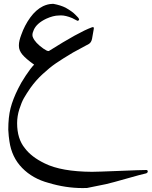

<svg xmlns="http://www.w3.org/2000/svg" viewBox="-20 -520 779 986"><path d="M452.1 362.3Q478 362.3 591.3 357.7Q704.6 353 731.4 353Q738.8 353 738.8 361.3Q738.8 366.2 731.4 370.1Q711.4 374 633.5 396.2Q555.7 418.5 523.4 425.8Q451.7 440.4 427.2 445.3Q419.9 445.8 404.8 445.8Q317.4 445.8 230 419.4Q147.5 397.5 93.8 342.5Q40 287.6 28.3 205.1Q24.4 181.6 22.5 146Q22.5 81.5 34.2 35.6Q45.9 -10.3 73.2 -64.9Q86.4 -92.8 112.1 -131.6Q137.7 -170.4 155.3 -188Q113.3 -217.8 95.2 -239.3Q77.1 -261.2 77.1 -283.7V-288.6Q77.1 -309.6 89.4 -341.8Q106.4 -390.1 135.5 -430.2Q164.6 -470.2 201.2 -488.3Q225.6 -499.5 247.6 -500H255.4Q291.5 -493.2 316.9 -480.5Q352.1 -460.4 367.2 -444.3Q385.3 -427.7 386.2 -420.4Q386.2 -414.6 377.9 -413.1L350.6 -427.2Q317.4 -440.9 293.5 -440.9Q286.1 -440.9 282.2 -440.4Q253.9 -440.4 217.3 -423.8Q168.5 -400.4 153.8 -367.2Q146.5 -351.6 146.5 -340.3Q146.5 -333 149.4 -327.6Q160.2 -300.8 202.6 -270.5Q220.7 -257.8 229 -257.8Q229.5 -257.8 230.2 -258.1Q231 -258.3 231.4 -258.3Q385.3 -355.5 451.2 -379.4Q455.1 -380.9 457 -380.9Q461.9 -380.9 461.9 -374.5Q461.9 -374 461.7 -372.8Q461.4 -371.6 461.4 -370.6L452.6 -320.3Q448.7 -301.8 436.5 -294.4L354.5 -250Q299.8 -217.3 267.6 -195.3Q235.4 -173.3 199.5 -140.1Q163.6 -106.9 136.2 -68.4Q114.7 -37.1 102.8 -16.1Q90.8 4.9 79.3 40.8Q67.9 76.7 67.9 112.8Q67.9 192.4 107.4 240.7Q141.1 286.1 210 319.3Q294.9 361.3 452.1 362.3Z"/></svg>

Font: Noon
Style: Regular
Weight: 400
Designer: Mohammad Saleh Souzanchi
Foundry: Farsi Font Store
Version: Version 0.09